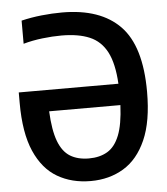

<svg xmlns="http://www.w3.org/2000/svg" viewBox="-54 -798 745 855"><g transform="rotate(-5 319.0 -370.5)"><path d="M317.5 9.5Q233 9.5 168.8 -28Q104.5 -65.5 68.2 -148Q32 -230.5 32 -364.5V-411.5H477.5Q472.5 -502 445.8 -553.5Q419 -605 369 -626.2Q319 -647.5 243 -647.5Q203 -647.5 158 -642.2Q113 -637 72.5 -625.5V-729Q116 -739.5 163.2 -744.5Q210.5 -749.5 255 -749.5Q426 -749.5 513.8 -659.2Q601.5 -569 601.5 -364.5Q601.5 -232.5 565 -150Q528.5 -67.5 464.5 -29Q400.5 9.5 317.5 9.5ZM318 -91.5Q366.5 -91.5 400.8 -111.8Q435 -132 454.5 -180.8Q474 -229.5 478 -316H159.5Q163.5 -231 182 -182Q200.5 -133 234.5 -112.2Q268.5 -91.5 318 -91.5Z"/></g></svg>

Font: Encode Sans Condensed Condensed SemiBold
Style: Regular
Weight: 600
Width: 3
Designer: Multiple Designers
Foundry: Impallari Type
Version: Version 3.000; ttfautohint (v1.8.3) -l 8 -r 50 -G 200 -x 14 